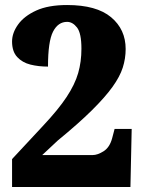

<svg xmlns="http://www.w3.org/2000/svg" viewBox="-20 -744 571 764"><path d="M28 0V-111L150 -242Q212 -308 245 -358Q278 -408 291 -453Q304 -498 304 -550Q304 -612 286.5 -634.5Q269 -657 247 -657Q211 -657 191 -618Q171 -579 171 -479Q133 -479 101 -487Q69 -495 48.5 -517Q28 -539 28 -579Q28 -613 52 -646.5Q76 -680 124 -702Q172 -724 247 -724Q364 -724 422 -675.5Q480 -627 480 -549Q480 -511 468.5 -475Q457 -439 427.5 -398Q398 -357 345.5 -305Q293 -253 210 -185L148 -127H349Q368 -127 392 -142Q416 -157 426 -193L436 -231H504L499 0Z"/></svg>

Font: Noto Serif Myanmar SemiCondensed Black
Style: Regular
Weight: 900
Width: 4
Designer: Ben Mitchell and the Monotype Design Team
Foundry: Monotype Imaging Inc.
Version: Version 2.106; ttfautohint (v1.8.4.7-5d5b)